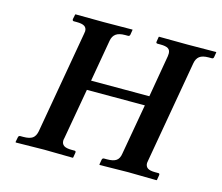

<svg xmlns="http://www.w3.org/2000/svg" viewBox="-94 -768 1030 892"><g transform="rotate(15 421.0 -322.5)"><path d="M628.9 -568.8Q629.9 -573.2 629.9 -582Q629.9 -598.6 618.7 -605.7Q607.4 -612.8 582 -612.8H567.9Q559.6 -612.8 561 -621.1L564.9 -645L566.9 -646Q665 -645 704.1 -645L839.8 -646L841.8 -645L837.9 -621.1Q836.4 -612.8 829.1 -612.8H814Q784.2 -612.8 770 -601.8Q755.9 -590.8 752 -568.8L666 -77.1Q664.1 -69.3 664.1 -64.9Q664.1 -48.8 675 -41Q686 -33.2 711.9 -33.2H727.1Q734.4 -33.2 732.9 -23.9L729 -1L727.1 1Q625 -1 589.8 -1L454.1 1L452.1 -1L456.1 -23.9Q457.5 -33.2 465.8 -33.2H480Q510.3 -33.2 524.4 -43.2Q538.6 -53.2 542 -77.1L585 -320.8H306.2L263.2 -77.1Q261.2 -69.3 261.2 -64.9Q261.2 -48.8 272.5 -41Q283.7 -33.2 310.1 -33.2H324.2Q331.5 -33.2 330.1 -23.9L326.2 -1L324.2 1Q223.1 -1 187 -1L50.8 1L48.8 -1L53.2 -23.9Q54.7 -33.2 63 -33.2H77.1Q106.9 -33.2 121.1 -43Q135.3 -52.7 140.1 -77.1L226.1 -568.8Q228 -577.6 228 -582Q228 -598.1 216.3 -605.5Q204.6 -612.8 179.2 -612.8H165Q158.2 -612.8 158.2 -621.1L163.1 -645L165 -646Q262.2 -645 300.8 -645L438 -646L439 -645L435.1 -621.1Q433.6 -612.8 425.8 -612.8H412.1Q382.3 -612.8 367.7 -601.8Q353 -590.8 349.1 -568.8L314 -367.2H594.2Z"/></g></svg>

Font: Linux Libertine
Style: Bold Italic
Weight: 700
Italic angle: -11.5°
Designer: Philipp H. Poll
Foundry: Philipp H. Poll
Version: Version 4.0.5